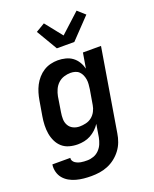

<svg xmlns="http://www.w3.org/2000/svg" viewBox="-179 -877 958 1198"><g transform="rotate(-20 300.0 -278.0)"><path d="M216 223Q190 223 165 220.5Q140 218 116 211.5Q92 205 71 193Q50 181 35 163Q20 145 13.5 120.5Q7 96 11 71H130Q128 81 133 90Q138 99 146 104.5Q154 110 163 113.5Q172 117 182.5 119Q193 121 203.5 121.5Q214 122 225 122Q246 122 267 114.5Q288 107 304 90.5Q320 74 328.5 53.5Q337 33 341 12L355 -73Q343 -54 325.5 -38Q308 -22 288.5 -11.5Q269 -1 247 3.5Q225 8 204 8Q175 8 148 0.5Q121 -7 101 -24.5Q81 -42 69 -67Q57 -92 52.5 -119Q48 -146 49 -175Q50 -204 55 -233L72 -333Q76 -357 83 -380.5Q90 -404 101.5 -426.5Q113 -449 130.5 -469Q148 -489 169.5 -502.5Q191 -516 215.5 -522Q240 -528 264 -528Q290 -528 315.5 -521.5Q341 -515 360.5 -500.5Q380 -486 393 -464.5Q406 -443 412 -419L429 -520H549L458 28Q454 55 444 82Q434 109 416.5 132.5Q399 156 375.5 174.5Q352 193 325 204Q298 215 270.5 219Q243 223 216 223ZM253 -93Q273 -93 294.5 -98Q316 -103 333 -116.5Q350 -130 360.5 -150Q371 -170 374 -190L391 -290Q393 -306 394.5 -322Q396 -338 393.5 -353.5Q391 -369 385 -383Q379 -397 368.5 -407.5Q358 -418 343 -422.5Q328 -427 312 -427Q290 -427 268 -420Q246 -413 229 -397Q212 -381 202.5 -359.5Q193 -338 189 -317L173 -217Q169 -194 169.5 -171.5Q170 -149 180.5 -130.5Q191 -112 210.5 -102.5Q230 -93 253 -93ZM285 -600 203 -739 262 -774 352 -661 481 -779 530 -735 401 -600Z"/></g></svg>

Font: Iosevka Aile Oblique
Style: Bold
Weight: 700
Italic angle: -9°
Designer: Belleve Invis
Foundry: Belleve Invis
Version: Version 31.1.0; ttfautohint (v1.8.4)